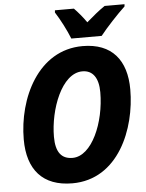

<svg xmlns="http://www.w3.org/2000/svg" viewBox="-61 -980 790 1039"><g transform="rotate(-5 333.5 -460.5)"><path d="M352 -771H517C549 -812 614 -882 654 -919L655 -931H547C514 -909 482 -882 446 -851C427 -879 399 -912 380 -931H277L276 -919C302 -879 335 -815 352 -771ZM290 10C540 10 646 -255 646 -469C646 -628 568 -725 409 -725C166 -725 48 -471 48 -249C48 -85 129 10 290 10ZM303 -127C244 -127 212 -164 212 -249C212 -397 283 -589 396 -589C453 -589 483 -545 483 -468C483 -304 408 -127 303 -127Z"/></g></svg>

Font: Noto Sans SemiCondensed ExtraBold
Style: Italic
Weight: 800
Width: 4
Italic angle: -12°
Designer: Monotype Design Team
Foundry: Monotype Imaging Inc.
Version: Version 2.013